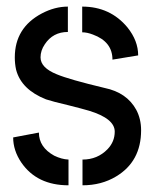

<svg xmlns="http://www.w3.org/2000/svg" viewBox="-20 -551 463 576"><path d="M19.5 -138.7 96.7 -153.3Q96.7 -109.4 142.6 -84Q165 -73.2 185.5 -72.3V4.9Q90.8 4.9 43.9 -63.5Q19.5 -99.6 19.5 -138.7ZM24.4 -378.9Q24.4 -467.8 105.5 -510.7Q144.5 -531.2 183.6 -531.2V-455.1Q138.7 -455.1 114.3 -418Q101.6 -399.4 101.6 -378.9Q101.6 -347.7 150.4 -328.1Q187.5 -312.5 293.9 -287.1Q360.4 -273.4 388.7 -221.7Q403.3 -194.3 403.3 -160.2Q403.3 -66.4 328.1 -21.5Q284.2 4.9 227.5 4.9V-72.3Q272.5 -72.3 302.7 -103.5Q324.2 -126 324.2 -156.2Q324.2 -195.3 247.1 -218.8Q227.5 -224.6 184.6 -235.4Q138.7 -246.1 118.2 -252.9Q43.9 -282.2 28.3 -341.8Q24.4 -359.4 24.4 -378.9ZM226.6 -454.1V-531.2Q310.5 -531.2 362.3 -468.8Q394.5 -428.7 394.5 -384.8L317.4 -372.1Q317.4 -425.8 258.8 -447.3Q241.2 -454.1 226.6 -454.1Z"/></svg>

Font: Post No Bills Colombo SemiBold
Style: Regular
Weight: 600
Designer: Kosala Senevirathne, Siva Puranthara, Lasantha Premarathna, Tharique Azeez
Foundry: Mooniak
Version: Version 1.220 ; ttfautohint (v1.6)